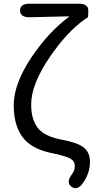

<svg xmlns="http://www.w3.org/2000/svg" viewBox="-20 -816 513 1035"><path d="M427 171Q397 213 366 191Q335 168 366 126Q371 119 377 108.5Q383 98 383 77Q383 52 358.5 38.5Q334 25 258 9Q164 -10 115 -61Q54 -126 54 -249Q54 -366 153 -512Q240 -641 351 -725Q355 -728 350 -728L141 -723Q89 -722 88 -759Q88 -796 140 -796H404Q456 -796 456 -759Q456 -722 453.5 -722Q451 -722 437 -712Q340 -643 248 -508Q148 -361 148 -253Q148 -162 192 -117Q229 -79 311.5 -63.5Q394 -48 427 -24Q465 3 465 56Q465 117 427 171Z"/></svg>

Font: Resource Han Rounded JP
Style: Regular
Weight: 400
Designer: Cyano Hao (round all glyphs); Ryoko NISHIZUKA 西塚涼子 (kana, bopomofo & ideographs); Paul D. Hunt (Latin, Greek & Cyrillic)
Foundry: Cyano Hao
Version: 0.990